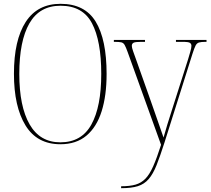

<svg xmlns="http://www.w3.org/2000/svg" viewBox="-20 -745 1107 1005"><path d="M296 10Q174 10 113.5 -88.5Q53 -187 53 -359Q53 -535 114.5 -630Q176 -725 297 -725Q424 -725 481 -631.5Q538 -538 538 -358Q538 -245 512 -162.5Q486 -80 432.5 -35Q379 10 296 10ZM296 0Q407 0 458.5 -93.5Q510 -187 510 -358Q510 -531 461.5 -623Q413 -715 297 -715Q187 -715 134 -623Q81 -531 81 -358Q81 -188 135 -94Q189 0 296 0ZM614 230Q659 230 689 221.5Q719 213 741 190.5Q763 168 782 125Q801 82 823 13L648 -473Q639 -498 632.5 -509.5Q626 -521 614.5 -523.5Q603 -526 578 -526H576V-536H739V-526H720Q687 -526 678.5 -521Q670 -516 670 -505Q670 -496 676.5 -477.5Q683 -459 696 -423L769 -217Q791 -153 808.5 -104Q826 -55 836 -25Q844 -54 856 -93.5Q868 -133 884 -182L964 -433Q971 -457 976.5 -475.5Q982 -494 982 -505Q982 -515 974.5 -520.5Q967 -526 934 -526H901V-536H1061V-526H1056Q1033 -526 1021.5 -522.5Q1010 -519 1003.5 -506Q997 -493 988 -465L841 1Q818 73 799.5 119.5Q781 166 758 192.5Q735 219 701.5 229.5Q668 240 615 240H614Z"/></svg>

Font: Noto Serif Display SemiCondensed Thin
Style: Regular
Weight: 100
Width: 4
Designer: Monotype Design Team
Foundry: Monotype Imaging Inc.
Version: Version 2.009